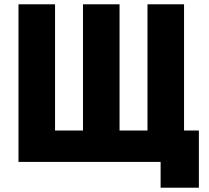

<svg xmlns="http://www.w3.org/2000/svg" viewBox="-20 -753 970 893"><path d="M236 -733H66V0H727V120H905V-146H836V-733H666V-146H536V-733H366V-146H236Z"/></svg>

Font: Kreadon Extra Bold
Style: Regular
Weight: 800
Designer: kohakuno
Foundry: StudioGnu
Version: Version 1.000;Glyphs 3.1.2 (3151)